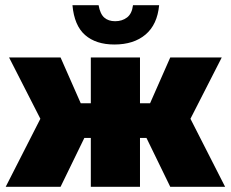

<svg xmlns="http://www.w3.org/2000/svg" viewBox="-20 -722 893 742"><path d="M638 0 546 -189H382L380 -323H560L638 -500H837L716 -263L850 0ZM2 0 136 -263 15 -500H214L292 -323H472L470 -189H306L214 0ZM331 0V-500H521V0ZM361 -702Q367 -668 383 -654Q399 -640 425 -640Q452 -640 471 -654.5Q490 -669 494 -702H595Q588 -627 542.5 -588.5Q497 -550 422 -550Q351 -550 309 -586.5Q267 -623 260 -702Z"/></svg>

Font: Moderustic ExtraBold
Style: Regular
Weight: 800
Designer: Tural Alisoy
Foundry: TAFT Foundry
Version: Version 2.120